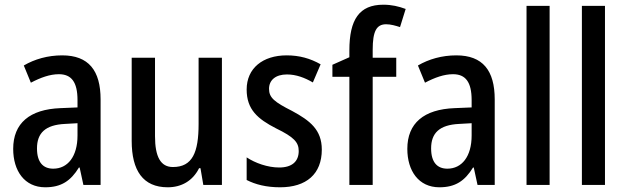

<svg xmlns="http://www.w3.org/2000/svg" viewBox="-20 -785 2656 815"><path d="M244 -550C183 -550 127 -534 81 -507L111 -434C153 -456 192 -470 230 -470C283 -470 309 -437 309 -360V-329L237 -326C106 -321 36 -262 36 -153C36 -60 84 10 172 10C240 10 280 -17 315 -74H318L334 0H407V-363C407 -486 356 -550 244 -550ZM256 -259 309 -262V-210C309 -120 267 -69 206 -69C163 -69 137 -96 137 -155C137 -220 172 -255 256 -259Z M922 -540H823V-259C823 -138 797 -76 714 -76C662 -76 638 -119 638 -207V-540H539V-187C539 -61 587 10 692 10C750 10 798 -17 825 -71H831L843 0H922Z M1346 -150C1346 -234 1296 -273 1220 -314C1145 -352 1122 -370 1122 -408C1122 -445 1150 -469 1198 -469C1237 -469 1274 -455 1308 -435L1341 -512C1297 -537 1251 -550 1197 -550C1095 -550 1027 -495 1027 -405C1027 -320 1074 -280 1152 -240C1228 -203 1248 -181 1248 -144C1248 -100 1220 -74 1165 -74C1116 -74 1063 -93 1027 -117V-21C1064 -2 1110 10 1169 10C1280 10 1346 -46 1346 -150Z M1662 -459V-540H1562V-574C1562 -652 1578 -682 1619 -682C1639 -682 1659 -676 1678 -670L1702 -747C1672 -758 1643 -765 1607 -765C1505 -765 1463 -702 1463 -571V-542L1391 -510V-459H1463V0H1562V-459Z M1917 -550C1856 -550 1800 -534 1754 -507L1784 -434C1826 -456 1865 -470 1903 -470C1956 -470 1982 -437 1982 -360V-329L1910 -326C1779 -321 1709 -262 1709 -153C1709 -60 1757 10 1845 10C1913 10 1953 -17 1988 -74H1991L2007 0H2080V-363C2080 -486 2029 -550 1917 -550ZM1929 -259 1982 -262V-210C1982 -120 1940 -69 1879 -69C1836 -69 1810 -96 1810 -155C1810 -220 1845 -255 1929 -259Z M2313 0V-760H2215V0Z M2548 0V-760H2450V0Z"/></svg>

Font: Noto Sans Armenian Condensed Medium
Style: Regular
Weight: 500
Width: 3
Designer: Monotype Design Team
Foundry: Monotype Imaging Inc.
Version: Version 2.008